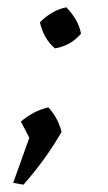

<svg xmlns="http://www.w3.org/2000/svg" viewBox="-20 -403 294 524"><path d="M16 96 60 -27 37 -71Q70 -100 112 -110Q138 -82 148 -43Q105 32 44 101ZM130 -271Q99 -297 89 -342Q102 -356 121 -367.5Q140 -379 161 -383Q176 -368 187 -349Q198 -330 201 -311Q173 -278 130 -271Z"/></svg>

Font: Piazzolla
Style: Italic
Weight: 400
Italic angle: -11.3°
Designer: Juan Pablo del Peral
Foundry: Huerta Tipografica
Version: Version 1.330